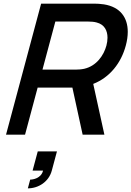

<svg xmlns="http://www.w3.org/2000/svg" viewBox="-20 -740 722 1055"><path d="M492.3 -279C583.3 -314.5 645.5 -393.5 671.2 -489.5C678.4 -516.2 682 -541.5 682 -565C682 -644 640.5 -701.7 551.4 -716C533.2 -719 511 -720 497 -720H206L13.1 0H117.6L186.8 -258.5H377.8L434.1 0H553.6ZM284.1 -621.5H466.6C479.6 -621.5 496.8 -620.5 510.8 -616.5C554.6 -605.5 570.7 -571.1 570.7 -532.7C570.7 -518.5 568.5 -503.8 564.7 -489.5C550.5 -436.5 510.7 -377.5 442.6 -362C426.6 -358.5 408.9 -357.5 395.9 -357.5H213.4ZM159.1 197.5H216.6C206.1 240.5 159.9 247 145.9 247L133 295C191.5 295 248.3 258.5 264.6 197.5L292.9 92H187.4Z"/></svg>

Font: Manrope
Style: SemiBoldItalic
Weight: 600
Italic angle: -15°
Designer: Mikhail Sharanda
Foundry: Mikhail Sharanda
Version: Version 4.502;hotconv 1.0.109;makeotfexe 2.5.65596